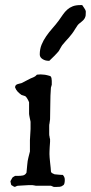

<svg xmlns="http://www.w3.org/2000/svg" viewBox="-20 -739 361 764"><path d="M53.7 0Q47.9 0 44.7 2.2Q41.5 4.4 38.1 4.4Q36.1 4.4 33.4 2.4Q30.8 0.5 25.4 -2.4Q24.4 -2.9 24.2 -5.1Q23.9 -7.3 22.9 -10.3Q22 -13.2 21.5 -17.6Q21.5 -18.1 22.7 -20.3Q23.9 -22.5 25.4 -25.1Q26.9 -27.8 28.3 -30.3Q29.8 -32.7 30.8 -33.7L40 -39.1H50.8Q62 -39.1 71 -40.8Q80.1 -42.5 85.4 -51.8Q87.4 -68.4 88.4 -83.5Q89.4 -98.6 93.3 -113.3L99.1 -136.2V-181.6L101.6 -225.6V-254.4Q101.6 -255.4 100.6 -259.5Q99.6 -263.7 98.6 -268.8Q97.7 -273.9 96.7 -278.6Q95.7 -283.2 95.7 -285.6V-332Q93.8 -337.4 89.4 -345.2Q85 -353 80.6 -356.4L65.4 -361.3Q57.1 -367.2 50.5 -374Q43.9 -380.9 40 -391.1Q40 -396.5 42.5 -399.4Q44.9 -402.3 48.8 -403.8Q52.7 -405.3 57.1 -406.2Q61.5 -407.2 65.4 -408.2L101.6 -426.8Q106 -428.7 109.1 -429.9Q112.3 -431.2 115.2 -432.6Q118.2 -434.1 120.8 -436Q123.5 -438 127 -441.9L141.1 -442.9Q143.6 -442.9 148.7 -442.4Q153.8 -441.9 154.8 -441.9Q156.2 -441.9 159.7 -441.4Q163.1 -440.9 167 -439.9Q170.9 -439 174.3 -438Q177.7 -437 179.2 -436.5Q183.6 -434.6 184.8 -428.5Q186 -422.4 186 -417.5V-401.9L182.6 -390.1Q180.2 -358.4 180.2 -327.6Q180.2 -296.9 179.2 -264.2L176.8 -246.6Q176.3 -246.1 176 -243.2Q175.8 -240.2 175.8 -236.3Q175.8 -232.4 175.8 -228.8Q175.8 -225.1 175.8 -223.1Q175.8 -219.7 175.8 -215.3Q175.8 -210.9 175.8 -207Q175.8 -203.1 176 -200.4Q176.3 -197.8 176.8 -197.8Q176.8 -196.3 177.7 -191.2Q178.7 -186 179.2 -185.1V-174.8Q179.2 -173.3 178.7 -167Q178.2 -160.6 177.7 -152.6Q177.2 -144.5 177 -137Q176.8 -129.4 176.8 -126Q176.8 -121.6 177.5 -112.1Q178.2 -102.5 179.4 -91.8Q180.7 -81.1 181.6 -71.5Q182.6 -62 182.6 -58.1Q182.6 -52.7 188.2 -49.6Q193.8 -46.4 197.3 -45.4Q198.7 -45.4 203.4 -44.9Q208 -44.4 213.4 -43.9Q218.8 -43.5 223.4 -43.2Q228 -43 230 -43Q233.4 -39.1 235.6 -34.7Q237.8 -30.3 237.8 -23.4Q237.8 -16.6 236.6 -10.3Q235.4 -3.9 231 -1.5Q225.1 3.4 218 4.2Q210.9 4.9 203.1 4.9H194.3L182.6 0H122.6Q122.1 0 116.2 -1.2Q110.4 -2.4 108.4 -2.4H94.7ZM138.2 -522.5Q138.2 -543.5 145.5 -561.3Q152.8 -579.1 164.1 -595.2Q175.3 -611.3 188.5 -626.2Q201.7 -641.1 213.4 -656.7Q222.7 -669.9 230.5 -681.2Q238.3 -692.4 247.6 -700.7Q256.8 -709 269.3 -713.9Q281.7 -718.8 300.3 -718.8H307.1Q308.1 -717.3 310.3 -714.1Q312.5 -710.9 314.9 -707.3Q317.4 -703.6 319.3 -700Q321.3 -696.3 321.3 -694.8V-688Q321.3 -681.2 320.8 -677.2Q320.3 -673.3 317.4 -667Q314 -661.1 310.3 -657.7Q306.6 -654.3 303 -651.4Q299.3 -648.4 295.7 -645.5Q292 -642.6 288.6 -638.2Q287.1 -636.2 283.7 -630.6Q280.3 -625 279.3 -624Q273.4 -613.8 267.1 -605.5Q260.7 -597.2 254.4 -589.8Q248 -582.5 241.2 -575.2Q234.4 -567.9 227.5 -559.1Q226.6 -557.6 224.4 -554.2Q222.2 -550.8 220 -546.6Q217.8 -542.5 215.8 -539.1Q213.9 -535.6 213.4 -535.2Q211.4 -532.7 206.3 -527.1Q201.2 -521.5 195.3 -515.6Q189.5 -509.8 183.8 -504.4Q178.2 -499 176.3 -497.1H172.9Q167.5 -497.1 161.6 -498.5Q155.8 -500 150.4 -503.2Q145 -506.3 141.6 -511Q138.2 -515.6 138.2 -522.5Z"/></svg>

Font: IM FELL English
Style: Regular
Weight: 400
Designer: Igino Marini
Foundry: Igino Marini
Version: 3.00